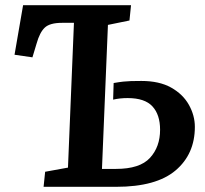

<svg xmlns="http://www.w3.org/2000/svg" viewBox="-20 -720 792 740"><path d="M265 -632H219Q172 -632 152.5 -613.5Q133 -595 121 -552L105 -499L36 -509L69 -700H485L479 -641L396 -624L373 -69H427Q519 -69 558 -111.5Q597 -154 597 -220Q597 -278 567.5 -310Q538 -342 472 -342Q442 -342 416 -336L418 -400Q441 -404 455.5 -405.5Q470 -407 485 -407.5Q500 -408 525 -408Q594 -408 639.5 -382.5Q685 -357 708 -316Q731 -275 731 -231Q731 -126 656.5 -63Q582 0 428 0H148L154 -58L242 -74Z"/></svg>

Font: Literata 12pt SemiBold
Style: Italic
Weight: 600
Italic angle: -2°
Designer: Latin by Veronika Burian and Jose Scaglione. Greek by Irene Vlachou. Cyrillic by Vera Evstafieva
Foundry: TypeTogether
Version: Version 3.002